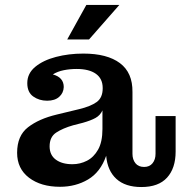

<svg xmlns="http://www.w3.org/2000/svg" viewBox="-20 -743 750 774"><path d="M251 -584 328 -723H461L339 -584ZM222 10Q145 10 97 -26.5Q49 -63 49 -127Q49 -196 93 -230Q137 -264 208 -281L299 -303Q345 -314 369.5 -331.5Q394 -349 394 -387V-388Q394 -426 366.5 -445.5Q339 -465 289 -465Q262 -465 237 -460Q212 -455 193 -443Q237 -431 237 -392Q236 -368 218.5 -352.5Q201 -337 170 -337Q138 -337 114 -354Q90 -371 90 -408Q90 -447 122 -473.5Q154 -500 205.5 -513.5Q257 -527 316 -527Q412 -527 463.5 -488.5Q515 -450 514 -372V-123Q514 -100 526 -85Q538 -70 561 -70Q583 -70 595 -85Q607 -100 607 -123V-275H688V-132Q688 -65 653.5 -27Q619 11 550 11Q485 11 449 -22Q413 -55 408 -115Q385 -49 335 -19.5Q285 10 222 10ZM180 -153Q180 -118 205 -99.5Q230 -81 272 -81Q303 -81 330.5 -95Q358 -109 375.5 -140Q393 -171 393 -223V-298Q384 -278 365 -267.5Q346 -257 314 -248L275 -238Q233 -226 206.5 -208.5Q180 -191 180 -153Z"/></svg>

Font: Montagu Slab 16pt Medium
Style: Regular
Weight: 500
Designer: Florian Karsten
Foundry: Florian Karsten
Version: Version 1.000; ttfautohint (v1.8.3)